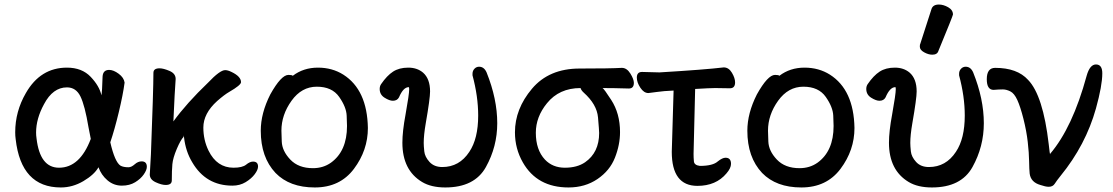

<svg xmlns="http://www.w3.org/2000/svg" viewBox="-20 -796 4906 846"><path d="M248 30Q73 30 49 -183Q47 -197 47 -213Q47 -305 94 -386Q158 -498 275 -498Q341 -498 379.5 -457.5Q418 -417 427 -376Q430 -391 432 -459Q434 -488 461 -488Q480 -488 503 -471Q526 -454 529 -432Q522 -379 503.5 -302Q485 -225 466 -169Q486 -82 511 -66Q524 -59 546 -59Q559 -59 573.5 -72Q588 -85 604 -85Q627 -85 627 -61Q627 -47 613.5 -27.5Q600 -8 575.5 7Q551 22 517 22Q481 22 453.5 -1.5Q426 -25 414 -59Q395 -26 347.5 2Q300 30 248 30ZM240 -57Q332 -57 380 -184L370 -235Q354 -331 334.5 -371Q315 -411 275 -411Q213 -411 174 -337Q139 -273 139 -212Q139 -199 141 -186Q156 -57 240 -57Z M1004 22Q887 22 827 -81Q798 -129 791 -190Q790 -199 789 -199V-193Q776 -180 759 -140Q742 -100 739.5 -72.5Q737 -45 737 -1Q737 19 710 19Q692 19 666 7Q640 -5 640 -27L645 -116Q656 -403 656 -475Q656 -495 683 -495Q700 -495 727 -483.5Q754 -472 754 -448Q750 -398 744 -261Q802 -341 897 -432Q949 -487 972 -487Q984 -487 1000 -479Q1042 -459 1042 -434Q1042 -421 990 -391Q969 -379 937 -351Q876 -296 876 -234Q876 -179 899 -132Q936 -57 1009 -57Q1048 -57 1064.5 -70.5Q1081 -84 1095 -84Q1117 -84 1117 -62Q1117 -48 1102.5 -28.5Q1088 -9 1062.5 6.5Q1037 22 1004 22Z M1194 -34Q1129 -103 1129 -220Q1129 -297 1171 -380Q1219 -466 1251 -466Q1267 -466 1270 -462Q1317 -498 1381 -498Q1444 -498 1493 -467Q1598 -400 1601 -232Q1601 -134 1539.5 -52Q1478 30 1367 30Q1256 30 1194 -34ZM1359 -55Q1404 -55 1438 -79Q1509 -130 1509 -241Q1509 -249 1507.5 -286.5Q1506 -324 1474.5 -369Q1443 -414 1376 -414Q1309 -414 1264.5 -352Q1220 -290 1220 -220Q1220 -214 1221.5 -172.5Q1223 -131 1259 -93Q1295 -55 1359 -55Z M1942 30Q1880 30 1840 6Q1753 -46 1753 -167Q1753 -217 1767 -292Q1783 -381 1783 -403Q1783 -412 1781 -412Q1757 -412 1738 -367Q1730 -352 1711 -352Q1696 -352 1674.5 -365.5Q1653 -379 1653 -404Q1653 -416 1659 -425Q1685 -463 1712 -480.5Q1739 -498 1779 -498Q1818 -498 1844 -476Q1875 -449 1875 -393Q1875 -362 1856 -253Q1847 -201 1847 -166Q1847 -153 1849.5 -129Q1852 -105 1872.5 -82.5Q1893 -60 1929 -60Q2004 -60 2048 -127Q2087 -185 2087 -287Q2087 -371 2062 -464V-471Q2062 -484 2070.5 -493Q2079 -502 2091 -502Q2113 -502 2124 -477Q2171 -360 2171 -253Q2171 -150 2121 -60Q2071 30 1942 30Z M2485 30Q2347 30 2284 -80Q2249 -141 2249 -213Q2249 -316 2324 -405Q2399 -494 2534 -494Q2669 -494 2720 -497Q2742 -497 2757.5 -472Q2773 -447 2773 -431Q2773 -406 2751 -406Q2684 -408 2635 -408Q2642 -404 2673 -356Q2712 -296 2712 -214Q2712 -158 2689.5 -101Q2667 -44 2612.5 -7Q2558 30 2485 30ZM2558 -81Q2620 -124 2620 -210Q2620 -221 2615 -278.5Q2610 -336 2552 -388Q2541 -398 2538 -408Q2444 -408 2390 -341Q2341 -281 2341 -211Q2341 -136 2381 -93Q2415 -57 2469 -57Q2523 -57 2558 -81Z M3053 23Q2940 23 2940 -127L2948 -397Q2903 -395 2876 -391Q2849 -387 2837 -386Q2817 -386 2801.5 -409.5Q2786 -433 2786 -454Q2786 -479 2809 -479L2886 -477Q3085 -489 3169 -499Q3191 -499 3205 -475.5Q3219 -452 3219 -433Q3219 -407 3196 -407L3131 -408Q3109 -408 3043 -404L3036 -118Q3036 -102 3037.5 -85Q3039 -68 3064 -65Q3121 -65 3143 -85Q3163 -101 3177 -101Q3201 -101 3201 -74Q3201 -55 3181 -32Q3135 23 3053 23Z M3338 -34Q3273 -103 3273 -220Q3273 -297 3315 -380Q3363 -466 3395 -466Q3411 -466 3414 -462Q3461 -498 3525 -498Q3588 -498 3637 -467Q3742 -400 3745 -232Q3745 -134 3683.5 -52Q3622 30 3511 30Q3400 30 3338 -34ZM3503 -55Q3548 -55 3582 -79Q3653 -130 3653 -241Q3653 -249 3651.5 -286.5Q3650 -324 3618.5 -369Q3587 -414 3520 -414Q3453 -414 3408.5 -352Q3364 -290 3364 -220Q3364 -214 3365.5 -172.5Q3367 -131 3403 -93Q3439 -55 3503 -55Z M4088 -555Q4071 -555 4052 -565.5Q4033 -576 4033 -590Q4033 -601 4035 -603L4084 -755Q4090 -776 4117 -776Q4137 -776 4158 -764Q4179 -752 4179 -732Q4179 -727 4115 -572Q4110 -555 4088 -555ZM4086 30Q4024 30 3984 6Q3897 -46 3897 -167Q3897 -217 3911 -292Q3927 -381 3927 -403Q3927 -412 3925 -412Q3901 -412 3882 -367Q3874 -352 3855 -352Q3840 -352 3818.5 -365.5Q3797 -379 3797 -404Q3797 -416 3803 -425Q3829 -463 3856 -480.5Q3883 -498 3923 -498Q3962 -498 3988 -476Q4019 -449 4019 -393Q4019 -362 4000 -253Q3991 -201 3991 -166Q3991 -153 3993.5 -129Q3996 -105 4016.5 -82.5Q4037 -60 4073 -60Q4148 -60 4192 -127Q4231 -185 4231 -287Q4231 -371 4206 -464V-471Q4206 -484 4214.5 -493Q4223 -502 4235 -502Q4257 -502 4268 -477Q4315 -360 4315 -253Q4315 -150 4265 -60Q4215 30 4086 30Z M4601 27Q4587 27 4564 19Q4522 7 4517 -31Q4515 -50 4514.5 -86Q4514 -122 4508.5 -170.5Q4503 -219 4489.5 -272.5Q4476 -326 4462.5 -355.5Q4449 -385 4431.5 -393.5Q4414 -402 4399 -402Q4381 -402 4358 -400Q4328 -400 4328 -447Q4328 -497 4365 -497Q4462 -497 4510 -444Q4576 -376 4601 -160Q4606 -115 4607 -115V-118Q4706 -234 4768 -462Q4782 -512 4809 -512Q4837 -512 4837 -473Q4837 -419 4809 -318Q4764 -157 4653 -21Q4636 0 4627.5 13.5Q4619 27 4601 27Z"/></svg>

Font: LXGW ZhenKai
Style: Regular
Weight: 400
Designer: LXGW / Fontworks Inc.
Foundry: LXGW / Fontworks Inc.
Version: Version 0.800;June 8, 2025